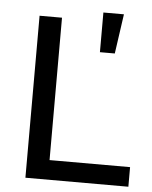

<svg xmlns="http://www.w3.org/2000/svg" viewBox="-52 -767 640 810"><g transform="rotate(5 268.0 -361.5)"><path d="M86 0V-686H181V-83H522V0ZM353 -555V-723H440L416 -555Z"/></g></svg>

Font: Archivo SemiBold
Style: Regular
Weight: 400
Version: Version 2.001